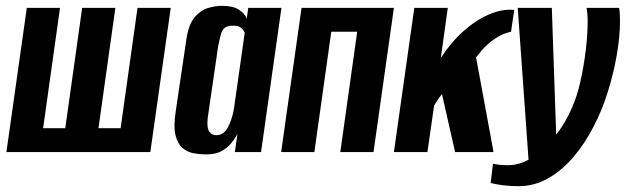

<svg xmlns="http://www.w3.org/2000/svg" viewBox="-20 -522 2148 659"><path d="M2 0 72 -495H186L128 -82H204L262 -495H376L318 -82H394L452 -495H566L496 0Z M687 8Q666 8 644.5 4Q623 0 606.5 -14Q590 -28 582.5 -57.5Q575 -87 583 -139L620 -389Q628 -440 649 -464Q670 -488 695.5 -495Q721 -502 742 -502Q779 -502 799.5 -489Q820 -476 827 -458L832 -495H946L876 0H786L795 -62Q787 -47 774 -31Q761 -15 740.5 -3.5Q720 8 687 8ZM723 -58Q736 -58 746 -65.5Q756 -73 762.5 -85.5Q769 -98 773.5 -111.5Q778 -125 780.5 -136.5Q783 -148 784 -156L820 -410Q818 -413 814.5 -419Q811 -425 803 -429.5Q795 -434 780 -434Q761 -434 751.5 -426.5Q742 -419 738 -404Q734 -389 729 -365L693 -118Q691 -99 692.5 -87.5Q694 -76 699 -69.5Q704 -63 710 -60.5Q716 -58 723 -58Z M945 0 1015 -495H1332L1262 0H1148L1206 -413H1117L1059 0Z M1332 0 1402 -495H1517L1493 -323Q1527 -376 1570 -414.5Q1613 -453 1658.5 -472.5Q1704 -492 1745 -488L1734 -413Q1710 -408 1689 -395.5Q1668 -383 1652 -368Q1641 -358 1632 -347.5Q1623 -337 1614 -325L1674 0H1542L1497 -199Q1489 -190 1482 -178.5Q1475 -167 1470 -160L1447 0Z M1760 117Q1731 117 1707 114Q1683 111 1664 106L1672 40Q1681 42 1693.5 43.5Q1706 45 1723 45Q1767 45 1808.5 17.5Q1850 -10 1885.5 -55Q1921 -100 1943 -152Q1961 -192 1972.5 -244Q1984 -296 1990.5 -349.5Q1997 -403 1997 -449Q1997 -463 1996 -475Q1995 -487 1993 -495H2105Q2108 -478 2108 -450Q2108 -397 2097 -333.5Q2086 -270 2066 -206Q2046 -142 2017 -87Q1988 -30 1948.5 16.5Q1909 63 1861.5 90Q1814 117 1760 117ZM1796 53 1757 -495H1874L1891 -1Z"/></svg>

Font: Alumni Sans
Style: Bold Italic
Weight: 700
Italic angle: -8°
Designer: Robert E. Leuschke
Foundry: Robert E. Leuschke
Version: Version 1.016